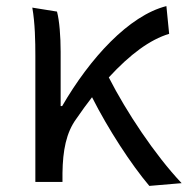

<svg xmlns="http://www.w3.org/2000/svg" viewBox="-20 -570 618 630"><path d="M86 -545C95 -494 96 -434 96 -387V27H185V-2C186 -76 197 -135 231 -181C248 -206 265 -229 282 -251C335 -146 410 -31 470 40L576 31C488 -62 394 -204 337 -316C407 -392 472 -440 535 -459L526 -550C403 -519 275 -379 184 -222H179V-400C179 -450 175 -502 167 -532Z"/></svg>

Font: GenEiGothic-pro-Regular
Style: Regular
Weight: 400
Designer: Ryoko NISHIZUKA (kana & ideographs); Paul D. Hunt (Latin, Greek & Cyrillic); Wenlong ZHANG (bopomofo); Sandoll Communica
Foundry: Adobe Systems Incorporated; o_tamon
Version: Version 1.000.140830